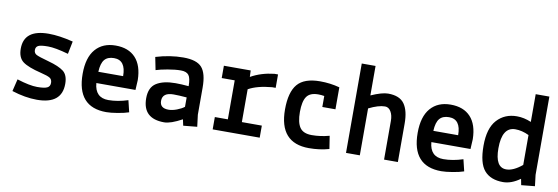

<svg xmlns="http://www.w3.org/2000/svg" viewBox="-52 -1032 4104 1411"><g transform="rotate(10 2000.0 -327.0)"><path d="M63 -22 85 -113Q180 -83 236 -83Q292 -83 312 -94Q332 -104 332 -130Q332 -156 314 -167Q296 -178 246 -190Q147 -214 108 -243.5Q69 -273 69 -340Q69 -483 253 -483Q332 -483 436 -457L417 -362Q318 -390 264 -390Q210 -390 191.5 -380.5Q173 -371 173 -348Q173 -325 191.5 -314.5Q210 -304 287 -283Q364 -262 400 -234.5Q436 -207 436 -141Q436 10 250 10Q163 10 63 -22Z M956 -261 952 -187H660Q669 -79 768 -79Q837 -79 914 -104L935 -17Q903 -6 852 2.5Q801 11 768 11Q549 11 549 -237Q549 -358 603 -420.5Q657 -483 753 -483Q849 -483 901.5 -426.5Q954 -370 956 -261ZM757 -390Q710 -390 686.5 -362.5Q663 -335 660 -271H845Q845 -390 757 -390Z M1216 -86Q1244 -86 1278 -99Q1312 -112 1332 -128V-198Q1272 -203 1234 -203Q1151 -203 1151 -141Q1151 -86 1216 -86ZM1200 11Q1040 11 1040 -141Q1040 -222 1091.5 -254.5Q1143 -287 1234 -287Q1277 -287 1332 -282Q1332 -342 1315 -364Q1298 -386 1256 -386Q1214 -386 1158 -376Q1102 -366 1072 -356L1053 -451Q1158 -483 1258 -483Q1358 -483 1396.5 -439Q1435 -395 1435 -290V-87L1446 1L1343 11L1333 -35Q1249 11 1200 11Z M1561 0V-92H1658V-383H1561V-475H1761L1763 -427Q1839 -470 1937 -481H1964V-381H1937Q1827 -371 1763 -335V-90H1912V0Z M2326 -302V-384Q2303 -388 2281 -388Q2219 -388 2194.5 -352Q2170 -316 2170 -238Q2170 -160 2195.5 -122.5Q2221 -85 2285 -85Q2349 -85 2416 -103L2431 -7Q2361 13 2281 13Q2059 13 2059 -237Q2059 -366 2109.5 -425.5Q2160 -485 2278 -485Q2354 -485 2424 -466V-302Z M2659 -350V0H2556V-667H2659V-447Q2740 -483 2786 -483Q2872 -483 2907.5 -433Q2943 -383 2943 -287V0H2840V-289Q2840 -331 2823.5 -358.5Q2807 -386 2780 -386Q2731 -386 2659 -350Z M3456 -261 3452 -187H3160Q3169 -79 3268 -79Q3337 -79 3414 -104L3435 -17Q3403 -6 3352 2.5Q3301 11 3268 11Q3049 11 3049 -237Q3049 -358 3103 -420.5Q3157 -483 3253 -483Q3349 -483 3401.5 -426.5Q3454 -370 3456 -261ZM3257 -390Q3210 -390 3186.5 -362.5Q3163 -335 3160 -271H3345Q3345 -390 3257 -390Z M3956 -667V-83L3966 0L3865 10L3856 -36Q3791 11 3729 11Q3636 11 3589 -43.5Q3542 -98 3542 -228Q3542 -358 3599 -420.5Q3656 -483 3747 -483Q3800 -483 3854 -460V-667ZM3736 -85Q3789 -85 3854 -139V-362Q3802 -387 3752 -387Q3653 -387 3653 -228Q3653 -85 3736 -85Z"/></g></svg>

Font: Lekton
Style: Bold
Weight: 700
Designer: Paolo Mazzetti, Luciano Perondi, Raffaele Flato, Elena Papassissa, Emilio Macchia, Michela Povoleri, Tobias Seemiller, R
Version: Version 34.000